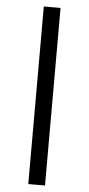

<svg xmlns="http://www.w3.org/2000/svg" viewBox="-59 -809 440 949"><g transform="rotate(5 160.5 -334.5)"><path d="M119 106V-775H202V106Z"/></g></svg>

Font: Fauna One
Style: Regular
Weight: 400
Designer: Eduardo Rodriguez Tunni
Foundry: Eduardo Rodriguez Tunni
Version: Version 2.001; ttfautohint (v1.8.4.7-5d5b);gftools[0.9.23]